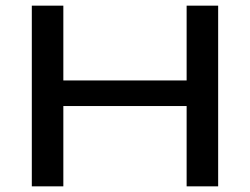

<svg xmlns="http://www.w3.org/2000/svg" viewBox="-20 -659 884 679"><path d="M204 0H92.5V-639H204ZM751.5 0H640V-639H751.5ZM150 -374.5H689V-284H150Z"/></svg>

Font: Anek Latin Expanded Medium
Style: Regular
Weight: 500
Width: 7
Designer: Yesha Goshar
Foundry: Ek Type
Version: Version 1.003